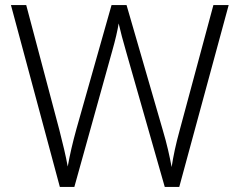

<svg xmlns="http://www.w3.org/2000/svg" viewBox="-20 -734 940 754"><path d="M878 -714H818L686 -224C670 -166 661 -123 654 -78C646 -121 636 -167 619 -224L477 -714H418L280 -227C265 -173 254 -125 246 -80C238 -124 227 -169 213 -224L83 -714H23L215 0H272L421 -535C433 -577 442 -616 446 -642C452 -615 463 -573 477 -525L627 0H684Z"/></svg>

Font: Noto Sans Gujarati Light
Style: Regular
Weight: 300
Designer: Jelle Bosma - Monotype Design Team, Universal Thirst
Foundry: Monotype Imaging Inc.
Version: Version 2.106